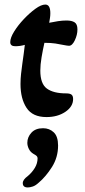

<svg xmlns="http://www.w3.org/2000/svg" viewBox="-20 -501 375 843"><path d="M184 13Q123 13 96.5 -27.5Q70 -68 70 -132Q70 -155 72.5 -177Q75 -199 78 -221Q81 -243 84 -264Q87 -285 89 -304Q68 -298 47 -298Q25 -298 25 -316Q25 -335 42 -362.5Q59 -390 84.5 -417Q110 -444 135.5 -462.5Q161 -481 179 -481Q201 -481 201 -443Q201 -433 199.5 -422.5Q198 -412 196 -401Q215 -405 234.5 -408Q254 -411 272 -411Q295 -411 307.5 -403Q320 -395 320 -372Q320 -348 308.5 -324Q297 -300 283 -300Q280 -300 273 -301Q266 -302 256 -304Q243 -307 223 -310Q203 -313 175 -313Q168 -282 162.5 -249.5Q157 -217 157 -191Q157 -133 186 -112Q215 -91 270 -91Q287 -91 294 -85.5Q301 -80 301 -66Q301 -33 267 -10Q233 13 184 13ZM102 322Q80 322 80 303Q80 288 102 272Q121 256 133 236Q145 216 145 194Q145 188 141 184Q137 180 126 174Q113 166 106.5 152.5Q100 139 100 126Q100 101 118 81.5Q136 62 169 62Q197 62 216 80Q235 98 235 138Q235 190 208 232.5Q181 275 150 301Q136 314 123.5 318Q111 322 102 322Z"/></svg>

Font: Akaya Telivigala
Style: Regular
Weight: 400
Designer: Vaishnavi Murthy Yerkadithaya, Juan Luis Blanco Aristondo
Version: Version 1.002; ttfautohint (v1.8.3)